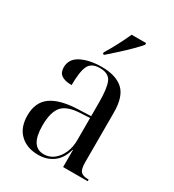

<svg xmlns="http://www.w3.org/2000/svg" viewBox="-186 -872 896 988"><g transform="rotate(30 261.5 -378.0)"><path d="M195 10Q127 10 86.5 -29Q46 -68 46 -139Q46 -217 98 -254.5Q150 -292 256 -296L332 -299V-381Q332 -464 316.5 -500Q301 -536 248 -536Q198 -536 181.5 -501.5Q165 -467 165 -387Q125 -387 104.5 -401Q84 -415 84 -446Q84 -497 133 -521.5Q182 -546 254 -546Q338 -546 381 -507Q424 -468 424 -373V-79Q424 -38 436.5 -24Q449 -10 481 -10H484V0H338V-102H336Q321 -45 283.5 -17.5Q246 10 195 10ZM218 -7Q252 -7 277.5 -27.5Q303 -48 317.5 -81.5Q332 -115 332 -156V-288L275 -285Q198 -281 168.5 -246Q139 -211 139 -132Q139 -7 218 -7ZM224 -616Q245 -650 266.5 -691Q288 -732 303 -766H389V-756Q375 -739 347.5 -711.5Q320 -684 288.5 -655.5Q257 -627 233 -606H224Z"/></g></svg>

Font: Noto Serif Display SemiCondensed
Style: Regular
Weight: 400
Width: 4
Designer: Monotype Design Team
Foundry: Monotype Imaging Inc.
Version: Version 2.009